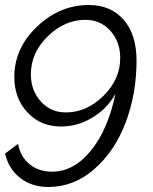

<svg xmlns="http://www.w3.org/2000/svg" viewBox="-20 -590 611 765"><path d="M524 -349Q524 -452 473 -511Q422 -570 334 -570Q218 -570 127.5 -484Q37 -398 37 -283Q37 -199 89 -142.5Q141 -86 223 -86Q289 -86 347.5 -121Q406 -156 440 -216Q410 -73 342 10.5Q274 94 187 94Q134 94 97.5 64Q61 34 52 -17L0 22Q15 84 61 119.5Q107 155 173 155Q274 155 355.5 84Q437 13 480.5 -101.5Q524 -216 524 -349ZM103 -294Q103 -380 170.5 -445.5Q238 -511 320 -511Q381 -511 420 -467Q459 -423 459 -359Q459 -274 392 -208Q325 -142 242 -142Q182 -142 142.5 -186Q103 -230 103 -294Z"/></svg>

Font: Raleway-v4020
Style: Italic
Weight: 400
Italic angle: -12°
Designer: Matt McInerney, Pablo Impallari, Rodrigo Fuenzalida
Foundry: Matt McInerney, Pablo Impallari, Rodrigo Fuenzalida
Version: Version 4.020;PS 004.020;hotconv 1.0.88;makeotf.lib2.5.64775